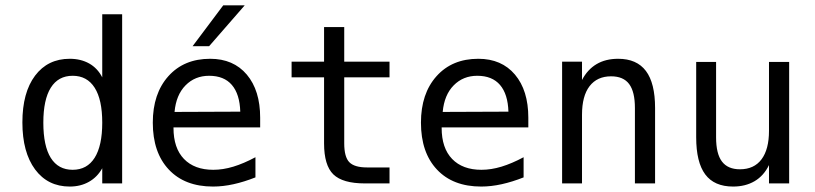

<svg xmlns="http://www.w3.org/2000/svg" viewBox="-20 -684 3040 716"><path d="M361.3 -395.5V-630.9H435.5V0H361.3V-56.6Q342.8 -23.4 311.5 -5.9Q280.3 11.7 240.2 11.7Q158.2 11.7 110.8 -52.2Q63.5 -116.2 63.5 -227.5Q63.5 -338.9 110.8 -401.9Q158.2 -464.8 240.2 -464.8Q281.2 -464.8 312.5 -447.3Q343.8 -429.7 361.3 -395.5ZM141.6 -226.6Q141.6 -139.6 169.4 -95.2Q197.3 -50.8 251 -50.8Q304.7 -50.8 333 -95.7Q361.3 -140.6 361.3 -226.6Q361.3 -312.5 333 -356.9Q304.7 -401.4 251 -401.4Q197.3 -401.4 169.4 -356.9Q141.6 -312.5 141.6 -226.6Z M950.2 -245.1V-209H627V-207Q627 -131.8 666 -91.3Q705.1 -50.8 775.4 -50.8Q811.5 -50.8 850.1 -62.5Q888.7 -74.2 932.6 -97.7V-22.5Q890.6 -5.9 851.1 2.9Q811.5 11.7 774.4 11.7Q668.9 11.7 609.4 -51.8Q549.8 -115.2 549.8 -226.6Q549.8 -335 607.9 -399.9Q666 -464.8 763.7 -464.8Q850.6 -464.8 900.4 -405.8Q950.2 -346.7 950.2 -245.1ZM876 -267.6Q874 -333 844.7 -367.2Q815.4 -401.4 759.8 -401.4Q707 -401.4 671.9 -365.7Q636.7 -330.1 630.9 -266.6ZM812.5 -664.1H892.6L759.8 -511.7H698.2Z M1263.7 -583V-454.1H1432.6V-395.5H1263.7V-149.4Q1263.7 -98.6 1282.7 -79.1Q1301.8 -59.6 1348.6 -59.6H1432.6V0H1340.8Q1257.8 0 1223.1 -33.7Q1188.5 -67.4 1188.5 -149.4V-395.5H1067.4V-454.1H1188.5V-583Z M1950.2 -245.1V-209H1627V-207Q1627 -131.8 1666 -91.3Q1705.1 -50.8 1775.4 -50.8Q1811.5 -50.8 1850.1 -62.5Q1888.7 -74.2 1932.6 -97.7V-22.5Q1890.6 -5.9 1851.1 2.9Q1811.5 11.7 1774.4 11.7Q1668.9 11.7 1609.4 -51.8Q1549.8 -115.2 1549.8 -226.6Q1549.8 -335 1607.9 -399.9Q1666 -464.8 1763.7 -464.8Q1850.6 -464.8 1900.4 -405.8Q1950.2 -346.7 1950.2 -245.1ZM1876 -267.6Q1874 -333 1844.7 -367.2Q1815.4 -401.4 1759.8 -401.4Q1707 -401.4 1671.9 -365.7Q1636.7 -330.1 1630.9 -266.6Z M2422.9 -281.2V0H2347.7V-281.2Q2347.7 -341.8 2326.2 -370.6Q2304.7 -399.4 2258.8 -399.4Q2207 -399.4 2178.7 -362.8Q2150.4 -326.2 2150.4 -255.9V0H2076.2V-454.1H2150.4V-385.7Q2170.9 -424.8 2204.6 -444.8Q2238.3 -464.8 2285.2 -464.8Q2354.5 -464.8 2388.7 -419.4Q2422.9 -374 2422.9 -281.2Z M2576.2 -171.9V-453.1H2650.4V-171.9Q2650.4 -110.4 2672.4 -81.5Q2694.3 -52.7 2739.3 -52.7Q2792 -52.7 2819.8 -89.8Q2847.7 -127 2847.7 -196.3V-453.1H2922.9V0H2847.7V-68.4Q2828.1 -28.3 2793.9 -8.3Q2759.8 11.7 2713.9 11.7Q2643.6 11.7 2609.9 -33.7Q2576.2 -79.1 2576.2 -171.9Z"/></svg>

Font: BabelStone Xiangqi Colour
Style: Regular
Weight: 400
Designer: Andrew West
Foundry: BabelStone
Version: Version 11.001 November 01, 2021